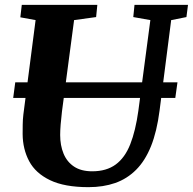

<svg xmlns="http://www.w3.org/2000/svg" viewBox="-20 -763 796 793"><path d="M687 -680 639 -306Q628 -220 603.8 -159.5Q579.5 -99 542.2 -61.8Q505 -24.5 455.8 -7.2Q406.5 10 345.5 10Q246.5 10 186.8 -18.8Q127 -47.5 100.5 -97.2Q74 -147 73.5 -209Q73.5 -228 73.8 -248.2Q74 -268.5 76.5 -290L127 -680L64 -691.5L70 -743H382L377 -692.5L286 -680L236 -303Q232.5 -274.5 230.5 -249Q228.5 -223.5 228.5 -205.5Q228.5 -162.5 242.5 -128.5Q256.5 -94.5 285.8 -75Q315 -55.5 361 -55.5Q419.5 -55.5 457.8 -83.5Q496 -111.5 518 -167.2Q540 -223 551.5 -306L601 -680L530.5 -692.5L535.5 -743H756.5L750 -692.5ZM713 -423 704 -358.5H34.5L43 -423Z"/></svg>

Font: Merriweather ExtraBold
Style: Italic
Weight: 800
Italic angle: -7.8°
Version: Version 2.101